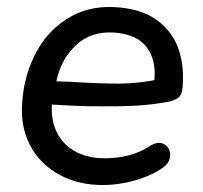

<svg xmlns="http://www.w3.org/2000/svg" viewBox="-20 -516 575 545"><path d="M42.2 -207.5Q44.1 -288.4 76.9 -356.1Q109.7 -423.8 169.1 -461.9Q228.4 -500 305.4 -495.8Q381 -491.9 426 -458.5Q471 -425.1 487.8 -373.7Q504.5 -322.2 497.4 -261.9Q495.4 -244.7 484.5 -237.4Q473.5 -230.1 456.1 -226.8Q413 -219 369.7 -216.3Q326.4 -213.7 270.4 -214.2Q233.4 -214 193.1 -215.7Q152.9 -217.5 107.8 -220.6L120.1 -285.8Q147.6 -284.5 179.8 -283.8Q264 -278.3 320.4 -278.7Q376.8 -279.2 434.7 -291.8L417 -277.9Q425.8 -340.3 398.3 -379.5Q370.8 -418.7 303.8 -423.6Q238.3 -427.8 195.9 -388Q153.5 -348.1 140.3 -286.9L131.7 -249.5Q120.5 -196.5 135.4 -154.6Q150.3 -112.7 187.4 -89.7Q224.4 -66.7 277.8 -66.7Q313.3 -66.7 345.6 -75Q377.9 -83.3 406.3 -102.1Q429.7 -116.4 446.4 -106.5Q463.2 -96.5 462.9 -75.1Q462.6 -53.7 441.4 -39.4Q407.8 -16.2 361.9 -3.5Q316 9.3 272.9 9.3Q203.5 9.3 150.7 -18.9Q97.9 -47 69.4 -96.3Q41 -145.7 42.2 -207.5Z"/></svg>

Font: SN Pro Thin
Style: Italic
Weight: 200
Italic angle: -9°
Designer: Tobias Whetton
Foundry: Supernotes
Version: Version 1.003;Glyphs 3.3 (3324)